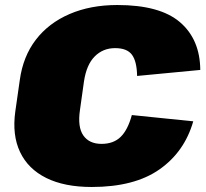

<svg xmlns="http://www.w3.org/2000/svg" viewBox="-20 -733 822 766"><path d="M346 13Q237 13 164.5 -23Q92 -59 60 -126.5Q28 -194 41 -288L59 -414Q72 -508 123 -574.5Q174 -641 257.5 -677Q341 -713 448 -713Q618 -713 698 -644.5Q778 -576 779 -454L527 -430Q526 -488 506.5 -514.5Q487 -541 439 -541Q391 -541 358 -508Q325 -475 315 -408L299 -294Q289 -226 312.5 -192.5Q336 -159 385 -159Q433 -159 461.5 -187Q490 -215 506 -274L751 -249Q716 -127 616 -57Q516 13 346 13Z"/></svg>

Font: Pathway Extreme 28pt Black
Style: Italic
Weight: 900
Italic angle: -8°
Designer: Eduardo Rodriguez Tunni
Foundry: Eduardo Rodriguez Tunni
Version: Version 1.001;gftools[0.9.26]